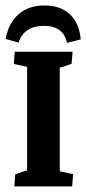

<svg xmlns="http://www.w3.org/2000/svg" viewBox="-27 -669 310 689"><path d="M70.3 -7.3V-476.6H187.5V-7.3ZM24.4 0 27.8 -43Q51.3 -53.2 88.9 -62L70.3 -12.2V-88.9H187.5V-12.2L170.4 -58.1L235.4 -43.9L231.9 0ZM233.4 -483.4 230 -440.4Q206.5 -430.2 168.9 -421.4L187.5 -471.2V-394.5H70.3V-471.2L87.4 -425.3L22.5 -439.5L25.9 -483.4ZM132.3 -649.4Q189.9 -649.4 223.6 -617.9Q257.3 -586.4 262.7 -527.8L213.4 -515.1Q201.2 -576.2 130.4 -576.2Q59.6 -576.2 39.6 -516.1L-6.8 -529.3Q3.9 -586.9 40 -618.2Q76.2 -649.4 132.3 -649.4Z"/></svg>

Font: Markazi Text
Style: Regular
Weight: 400
Designer: Borna Izadpanah (Arabic designer), Fiona Ross (Arabic design director) and Florian Runge (Latin designer)
Foundry: Borna Izadpanah and Florian Runge
Version: Version 1.000